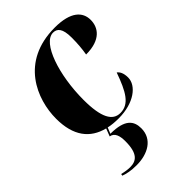

<svg xmlns="http://www.w3.org/2000/svg" viewBox="-231 -636 968 968"><g transform="rotate(-45 253.0 -151.5)"><path d="M255 9C364 9 434 -46 434 -103C434 -138 422 -154 411 -162C375 -61 344 -4 280 -4C225 -4 195 -56 195 -183C195 -358 252 -531 326 -531C355 -531 375 -512 375 -447C375 -405 372 -369 366 -335C472 -335 506 -389 506 -442C506 -498 465 -543 350 -543C106 -543 30 -350 30 -213C30 -90 83 -23 174 0L158 41C189 46 197 77 197 114C197 203 165 224 121 224C106 224 85 221 65 216L63 226C86 234 110 240 152 240C231 240 300 203 300 125C300 74 275 34 170 34L183 2C205 7 229 9 255 9Z"/></g></svg>

Font: Noto Serif Display Condensed Black
Style: Italic
Weight: 900
Width: 3
Italic angle: -12°
Designer: Monotype Design Team
Foundry: Monotype Imaging Inc.
Version: Version 2.009